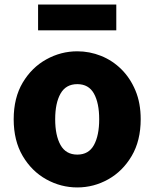

<svg xmlns="http://www.w3.org/2000/svg" viewBox="-20 -808 677 842"><path d="M319 14Q247 14 183 -21.5Q119 -57 79.5 -124Q40 -191 40 -285Q40 -379 79.5 -445.5Q119 -512 183 -547.5Q247 -583 319 -583Q373 -583 423 -563Q473 -543 512 -504.5Q551 -466 574 -411Q597 -356 597 -285Q597 -191 557.5 -124Q518 -57 454.5 -21.5Q391 14 319 14ZM319 -130Q369 -130 392 -172Q415 -214 415 -285Q415 -356 392 -397.5Q369 -439 319 -439Q269 -439 245.5 -397.5Q222 -356 222 -285Q222 -214 245.5 -172Q269 -130 319 -130ZM147 -675V-788H490V-675Z"/></svg>

Font: Source Han Sans TC Heavy
Style: Regular
Weight: 900
Designer: Ryoko NISHIZUKA Ë•øÂ°öÊ∂ºÂ≠ê (kana, bopomofo & ideographs); Paul D. Hunt (Latin, Greek & Cyrillic); Sandoll Communicatio
Foundry: Adobe
Version: Version 2.004;hotconv 1.0.118;makeotfexe 2.5.65603